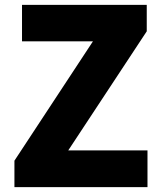

<svg xmlns="http://www.w3.org/2000/svg" viewBox="-20 -765 659 785"><path d="M39 0V-108L360 -596H70V-745H580V-637L259 -150H583V0Z"/></svg>

Font: Noto Sans KR Thin Black
Style: Regular
Weight: 900
Version: Version 2.004-H2;hotconv 1.0.118;makeotfexe 2.5.65603